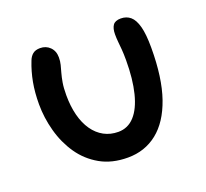

<svg xmlns="http://www.w3.org/2000/svg" viewBox="-95 -612 787 735"><g transform="rotate(-20 298.5 -245.0)"><path d="M309 10Q244 10 196.5 -17Q149 -44 118.5 -88.5Q88 -133 73 -188Q58 -243 58 -298Q58 -346 65.5 -386.5Q73 -427 88 -465Q94 -481 105 -490Q116 -499 135 -499Q159 -499 175 -483Q191 -467 191 -441Q191 -425 187.5 -411.5Q184 -398 179.5 -382Q175 -366 171.5 -345.5Q168 -325 168 -295Q168 -250 177.5 -213Q187 -176 205.5 -149.5Q224 -123 250 -109Q276 -95 308 -95Q347 -95 374 -124.5Q401 -154 415 -210Q429 -266 429 -343Q429 -369 427.5 -387Q426 -405 424.5 -419.5Q423 -434 423 -450Q423 -474 432 -487Q441 -500 464 -500Q487 -500 503 -486.5Q519 -473 527.5 -441.5Q536 -410 536 -355Q536 -232 508 -151.5Q480 -71 429 -30.5Q378 10 309 10Z"/></g></svg>

Font: Shantell Sans Medium
Style: Regular
Weight: 500
Designer: Stephen Nixon, Anya Danilova, Shantell Martin
Foundry: Arrow Type
Version: Version 1.011;[c5ecc13dd]